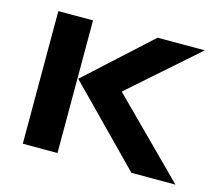

<svg xmlns="http://www.w3.org/2000/svg" viewBox="-78 -596 796 695"><g transform="rotate(15 320.0 -248.5)"><path d="M60 -497H190V0H60ZM609 -497 357 -275 632 0H467L193 -279L432 -497Z"/></g></svg>

Font: Syne Modified
Style: Bold
Weight: 700
Designer: Lucas Descroix
Foundry: Bonjour Monde
Version: Version 2.200